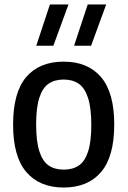

<svg xmlns="http://www.w3.org/2000/svg" viewBox="-20 -828 570 858"><path d="M38.5 -271Q38.5 -415 97.2 -483.8Q156 -552.5 264.5 -552.5Q372.5 -552.5 431.5 -483.5Q490.5 -414.5 490.5 -271.5Q490.5 -128 431.5 -59Q372.5 10 264.5 10Q157 10 97.8 -59Q38.5 -128 38.5 -271ZM388 -270Q388 -346.5 373.2 -391Q358.5 -435.5 331.5 -454Q304.5 -472.5 264.5 -472.5Q224.5 -472.5 197.5 -454.2Q170.5 -436 156 -391.8Q141.5 -347.5 141.5 -272.5Q141.5 -196 156 -151.5Q170.5 -107 197.5 -88.5Q224.5 -70 264.5 -70Q305 -70 332 -88.2Q359 -106.5 373.5 -150.5Q388 -194.5 388 -270ZM142 -623.5 203 -808H286L218.5 -623.5ZM311 -623.5 372 -808H454.5L387 -623.5Z"/></svg>

Font: Encode Sans Semi Condensed Medium
Style: Regular
Weight: 500
Width: 4
Designer: Multiple Designers
Foundry: Impallari Type
Version: Version 2.000